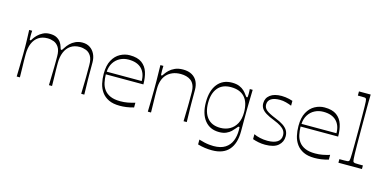

<svg xmlns="http://www.w3.org/2000/svg" viewBox="-84 -1224 3844 1915"><g transform="rotate(15 1837.5 -266.5)"><path d="M92 0Q94 -60 94.5 -99.5Q95 -139 95.5 -164Q96 -189 96.5 -205.5Q97 -222 97 -237Q97 -252 97 -271Q97 -295 97 -311Q97 -327 96.5 -347Q96 -367 95 -398Q94 -429 92 -481H123Q122 -467 121.5 -453Q121 -439 121 -430Q121 -401 122 -392.5Q123 -384 128 -384Q133 -384 137 -388.5Q141 -393 151 -410Q161 -425 181 -445Q201 -465 232 -481Q263 -497 302 -497Q347 -497 374 -482Q401 -467 416 -445.5Q431 -424 437 -402Q443 -381 445.5 -376.5Q448 -372 453 -372Q457 -372 462 -377Q467 -382 477 -399Q491 -422 513.5 -444.5Q536 -467 568 -482Q600 -497 640 -497Q685 -497 717.5 -475.5Q750 -454 768 -416.5Q786 -379 786 -331Q786 -286 786 -256Q786 -226 786 -201Q786 -176 786.5 -150Q787 -124 788 -88.5Q789 -53 790 0H758Q759 -53 760 -87.5Q761 -122 761.5 -146.5Q762 -171 762 -192Q762 -213 762 -237.5Q762 -262 762 -298Q762 -359 741.5 -391.5Q721 -424 689.5 -436Q658 -448 625 -448Q569 -448 530.5 -421.5Q492 -395 472.5 -347Q453 -299 453 -237Q453 -216 453 -200.5Q453 -185 453.5 -163Q454 -141 455 -103.5Q456 -66 457 0H425Q426 -53 427 -88Q428 -123 428.5 -147Q429 -171 429.5 -192.5Q430 -214 430 -238Q430 -262 430 -298Q430 -359 409 -391.5Q388 -424 356.5 -436Q325 -448 292 -448Q237 -448 199 -422.5Q161 -397 141 -350Q121 -303 121 -237Q121 -215 121 -199.5Q121 -184 121.5 -162Q122 -140 123 -102.5Q124 -65 125 0Z M1159 16Q1090 16 1044.5 -6Q999 -28 972 -65.5Q945 -103 934 -151Q923 -199 923 -252Q923 -338 952.5 -392Q982 -446 1029.5 -471.5Q1077 -497 1128 -497Q1209 -497 1253.5 -464Q1298 -431 1315.5 -376Q1333 -321 1333 -251H945Q946 -207 954.5 -167Q963 -127 986 -96Q1009 -65 1049.5 -47Q1090 -29 1153 -29Q1193 -29 1228 -35.5Q1263 -42 1303 -54V-5Q1260 7 1226 11.5Q1192 16 1159 16ZM1308 -279Q1308 -360 1262 -406Q1216 -452 1128 -452Q1080 -452 1040 -431.5Q1000 -411 975 -372Q950 -333 947 -279Z M1446 0Q1448 -74 1448.5 -116.5Q1449 -159 1449.5 -184Q1450 -209 1450 -226.5Q1450 -244 1450 -269Q1450 -292 1450 -309Q1450 -326 1449.5 -345.5Q1449 -365 1448.5 -397Q1448 -429 1447 -481H1478Q1477 -465 1477 -452Q1477 -439 1477 -430Q1477 -401 1478 -392.5Q1479 -384 1484 -384Q1489 -384 1493.5 -388.5Q1498 -393 1508 -409Q1518 -424 1539 -444.5Q1560 -465 1594.5 -481Q1629 -497 1679 -497Q1734 -497 1771 -475.5Q1808 -454 1826 -417Q1844 -380 1844 -331Q1844 -287 1844 -256Q1844 -225 1844 -200.5Q1844 -176 1844.5 -149.5Q1845 -123 1846 -88Q1847 -53 1848 0H1815Q1816 -53 1817 -87.5Q1818 -122 1818.5 -146.5Q1819 -171 1819 -192Q1819 -213 1819 -237.5Q1819 -262 1819 -298Q1819 -344 1806.5 -373Q1794 -402 1772.5 -418Q1751 -434 1724 -441Q1697 -448 1668 -448Q1620 -448 1584 -433Q1548 -418 1523.5 -391.5Q1499 -365 1487 -327.5Q1475 -290 1475 -245Q1475 -221 1475 -203.5Q1475 -186 1475.5 -163.5Q1476 -141 1477 -103.5Q1478 -66 1479 0Z M2163 207Q2126 207 2089.5 202Q2053 197 2015 186V136Q2044 145 2071 151Q2098 157 2122 159.5Q2146 162 2166 162Q2241 162 2286 133Q2331 104 2351 55Q2371 6 2371 -57Q2371 -76 2370 -83Q2369 -90 2364 -90Q2359 -90 2353.5 -85.5Q2348 -81 2336 -65Q2325 -51 2306 -32.5Q2287 -14 2257 -0.5Q2227 13 2184 13Q2089 13 2035 -54.5Q1981 -122 1981 -242Q1981 -362 2035 -429.5Q2089 -497 2184 -497Q2230 -497 2260.5 -484Q2291 -471 2310 -452.5Q2329 -434 2339 -419Q2350 -403 2354.5 -398.5Q2359 -394 2364 -394Q2369 -394 2370.5 -401.5Q2372 -409 2372 -430Q2372 -440 2371.5 -453.5Q2371 -467 2370 -481H2400Q2399 -435 2397.5 -382Q2396 -329 2395.5 -279Q2395 -229 2395 -192Q2395 -162 2395 -143.5Q2395 -125 2395 -105Q2395 -85 2395 -50Q2395 75 2336.5 141Q2278 207 2163 207ZM2185 -31Q2239 -31 2282 -55Q2325 -79 2350 -125.5Q2375 -172 2375 -241Q2375 -345 2326.5 -398Q2278 -451 2185 -451Q2096 -451 2050 -395Q2004 -339 2004 -241Q2004 -143 2050 -87Q2096 -31 2185 -31Z M2531 -7V-58Q2557 -45 2594.5 -36.5Q2632 -28 2672 -28Q2739 -28 2774.5 -51.5Q2810 -75 2810 -120Q2810 -148 2797 -168.5Q2784 -189 2756.5 -207Q2729 -225 2683 -243Q2629 -264 2597 -284Q2565 -304 2550.5 -327Q2536 -350 2536 -379Q2536 -433 2578 -465Q2620 -497 2696 -497Q2715 -497 2735 -494.5Q2755 -492 2774.5 -487.5Q2794 -483 2811 -477V-427Q2785 -438 2753 -446.5Q2721 -455 2689 -455Q2630 -455 2598.5 -434.5Q2567 -414 2567 -374Q2567 -341 2594 -318Q2621 -295 2693 -266Q2742 -247 2774.5 -225.5Q2807 -204 2822.5 -178Q2838 -152 2838 -117Q2838 -60 2795 -22Q2752 16 2660 16Q2623 16 2589.5 9Q2556 2 2531 -7Z M3170 16Q3101 16 3055.5 -6Q3010 -28 2983 -65.5Q2956 -103 2945 -151Q2934 -199 2934 -252Q2934 -338 2963.5 -392Q2993 -446 3040.5 -471.5Q3088 -497 3139 -497Q3220 -497 3264.5 -464Q3309 -431 3326.5 -376Q3344 -321 3344 -251H2956Q2957 -207 2965.5 -167Q2974 -127 2997 -96Q3020 -65 3060.5 -47Q3101 -29 3164 -29Q3204 -29 3239 -35.5Q3274 -42 3314 -54V-5Q3271 7 3237 11.5Q3203 16 3170 16ZM3319 -279Q3319 -360 3273 -406Q3227 -452 3139 -452Q3091 -452 3051 -431.5Q3011 -411 2986 -372Q2961 -333 2958 -279Z M3414 0V-37Q3429 -37 3441 -37Q3453 -37 3463 -37Q3489 -37 3498 -38.5Q3507 -40 3511 -44Q3514 -46 3516 -52Q3518 -58 3519.5 -75Q3521 -92 3521.5 -126.5Q3522 -161 3522.5 -219.5Q3523 -278 3523 -370Q3523 -459 3522.5 -517Q3522 -575 3521.5 -609Q3521 -643 3519.5 -660Q3518 -677 3516 -683Q3514 -689 3511 -691Q3507 -695 3498 -696Q3489 -697 3466 -697Q3458 -697 3448.5 -697Q3439 -697 3428 -697V-740H3549Q3549 -728 3548.5 -710.5Q3548 -693 3547.5 -666.5Q3547 -640 3547 -600Q3547 -560 3547 -503.5Q3547 -447 3547 -368Q3547 -278 3547.5 -219.5Q3548 -161 3549 -126.5Q3550 -92 3551.5 -75Q3553 -58 3555 -52Q3557 -46 3561 -44Q3566 -40 3575 -38.5Q3584 -37 3614 -37Q3623 -37 3633.5 -37Q3644 -37 3657 -37V0Z"/></g></svg>

Font: Ojuju Light
Style: Regular
Weight: 300
Designer: Chisaokwu Joboson, Mirko Velimirovic
Foundry: Udi Foundry
Version: Version 1.000